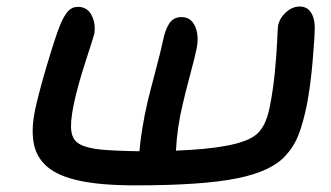

<svg xmlns="http://www.w3.org/2000/svg" viewBox="-20 -641 1009 585"><path d="M392.1 -76.2Q289.1 -76.2 223.4 -90.1Q157.7 -104 124.3 -132.6Q90.8 -161.1 82.8 -204.3Q74.7 -247.6 86.9 -306.2Q99.1 -362.8 124.5 -447.5Q149.9 -532.2 162.1 -562Q174.3 -592.3 186.8 -606.2Q199.2 -620.1 217.8 -620.1Q246.1 -620.1 259.3 -594.2Q272.5 -568.4 267.1 -537.1Q265.6 -530.3 240.5 -452.9Q215.3 -375.5 204.1 -319.8Q193.4 -267.6 197.5 -240.5Q201.7 -213.4 222.2 -202.1Q244.6 -189.5 287.4 -185.3Q330.1 -181.2 404.8 -180.2Q410.6 -247.1 429.2 -329.1Q435.5 -355.5 453.6 -424.1Q471.7 -492.7 476.1 -515.1Q482.9 -549.8 495.6 -569.3Q508.3 -588.9 533.2 -588.9Q562 -588.9 574.5 -560.5Q586.9 -532.2 579.1 -493.2Q574.7 -470.2 558.8 -411.1Q543 -352.1 536.1 -320.8Q519.5 -251.5 516.1 -182.1Q704.6 -189 756.8 -228Q789.1 -250.5 801.8 -314.9Q812 -365.2 817.4 -421.1Q822.8 -477.1 824.5 -516.4Q826.2 -555.7 827.1 -562Q831.5 -585.4 851.1 -603.3Q870.6 -621.1 893.1 -621.1Q914.6 -621.1 926.3 -604.7Q938 -588.4 939 -561Q939 -526.9 932.4 -452.4Q925.8 -377.9 915 -321.8Q903.8 -267.1 889.9 -231Q876 -194.8 851.1 -168Q808.6 -119.1 702.6 -97.7Q596.7 -76.2 392.1 -76.2Z"/></svg>

Font: Shantell Sans Irregular
Style: Italic
Weight: 500
Italic angle: -11.31°
Designer: Stephen Nixon, Anya Danilova, Shantell Martin
Foundry: Arrow Type
Version: Version 1.006;[9816181b4]